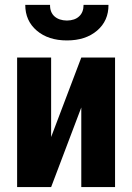

<svg xmlns="http://www.w3.org/2000/svg" viewBox="-20 -763 540 783"><path d="M449.2 -528.3V0H311.5V-324.7L188.5 0H49.8V-528.3H188.5V-204.1L311.5 -528.3ZM422.4 -743.2Q422.9 -678.2 376 -638.2Q329.1 -598.1 252.9 -598.1Q176.8 -598.1 129.9 -638.2Q83 -678.2 83 -743.2H184.1Q183.6 -712.9 202.1 -696.3Q220.7 -679.7 252.9 -679.2Q285.2 -679.7 302.7 -696.3Q320.8 -712.9 320.8 -743.2Z"/></svg>

Font: RobotoCondensed-Bold
Style: Bold
Weight: 700
Designer: Google
Version: Version 2.001240; 2014